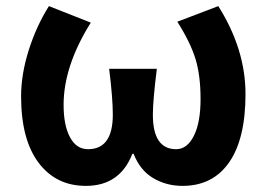

<svg xmlns="http://www.w3.org/2000/svg" viewBox="-20 -594 873 628"><path d="M261 14Q163 14 106 -62Q49 -138 49 -279Q49 -351 74 -430Q99 -509 140 -574L277 -520Q188 -378 188 -251Q188 -184 209 -145Q230 -106 268 -106Q349 -106 349 -219Q349 -273 337 -369H493Q480 -265 480 -219Q480 -106 556 -106Q592 -106 614 -149.5Q636 -193 636 -270Q636 -347 619.5 -401Q603 -455 560 -523L694 -574Q783 -433 783 -286.5Q783 -140 729.5 -63Q676 14 577 14Q524 14 481 -11.5Q438 -37 417 -91H413Q372 14 261 14Z"/></svg>

Font: Swei Fan Sans CJK TC
Style: Bold
Weight: 700
Version: Version 2.130